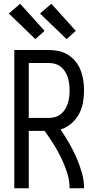

<svg xmlns="http://www.w3.org/2000/svg" viewBox="-20 -1001 515 1021"><path d="M56 0V-735H241Q268 -735 294.5 -729Q321 -723 343.5 -708.5Q366 -694 383 -672.5Q400 -651 409.5 -625.5Q419 -600 423 -573.5Q427 -547 427 -520Q427 -487 421 -454.5Q415 -422 399.5 -393.5Q384 -365 358.5 -343.5Q333 -322 302 -312Q326 -277 347.5 -240Q369 -203 386 -164Q403 -125 415 -84Q427 -43 427 0H350Q350 -42 337 -82.5Q324 -123 305.5 -161Q287 -199 264.5 -235Q242 -271 217 -305H133V0ZM241 -374Q258 -374 274.5 -379Q291 -384 304.5 -395Q318 -406 327 -421Q336 -436 341 -452Q346 -468 348 -485.5Q350 -503 350 -520Q350 -537 348 -554Q346 -571 341 -587.5Q336 -604 327 -619Q318 -634 304.5 -645Q291 -656 274.5 -661Q258 -666 241 -666H133V-374ZM334 -793 193 -929 253 -981 383 -837ZM168 -793 27 -929 87 -981 217 -837Z"/></svg>

Font: Iosevka QP
Style: Regular
Weight: 400
Designer: Belleve Invis
Foundry: Belleve Invis
Version: Version 20.0.0; ttfautohint (v1.8.4)